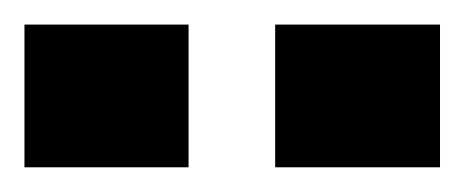

<svg xmlns="http://www.w3.org/2000/svg" viewBox="-60 -734 380 157"><path d="M299.8 -713.9V-597.2H165V-713.9ZM94.2 -713.9V-597.2H-40V-713.9Z"/></svg>

Font: XB Khoramshahr
Style: Bold
Weight: 700
Designer: Behnam
Foundry: Irmug
Version: Version 8.005 2009